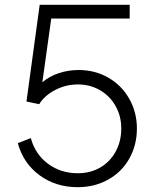

<svg xmlns="http://www.w3.org/2000/svg" viewBox="-20 -766 652 798"><path d="M54 -171 108 -192Q127 -124 180 -85Q233 -46 303 -46Q356 -46 397 -70Q438 -94 461 -136.5Q484 -179 484 -232Q484 -284 460 -326Q436 -368 395 -391.5Q354 -415 304 -415Q253 -415 208.5 -391.5Q164 -368 143 -333L90 -344L145 -746H519V-689H193L156 -424Q185 -449 224.5 -462Q264 -475 307 -475Q375 -475 430.5 -443Q486 -411 517.5 -355Q549 -299 549 -232Q549 -163 517.5 -107Q486 -51 429.5 -19.5Q373 12 303 12Q212 12 144.5 -37.5Q77 -87 54 -171Z"/></svg>

Font: Evergrow Sans
Style: Light
Weight: 300
Foundry: 10Web
Version: Version 1.000